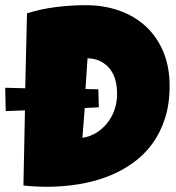

<svg xmlns="http://www.w3.org/2000/svg" viewBox="-34 -715 670 731"><path d="M62 -378.9 68.8 -664.1Q122.6 -681.2 179.4 -688.2Q236.3 -695.3 292.5 -695.3Q362.3 -695.3 420.9 -674.3Q479.5 -653.3 522 -613.8Q564.5 -574.2 588.1 -517.1Q611.8 -460 611.8 -387.7Q611.8 -319.3 594.2 -264.4Q576.7 -209.5 545.2 -166.7Q513.7 -124 470.2 -93.3Q426.8 -62.5 375 -42.7Q323.2 -22.9 264.6 -13.4Q206.1 -3.9 145 -3.9Q122.1 -3.9 100.1 -5.1Q78.1 -6.3 55.2 -8.8L61 -294.9L-12.2 -292L-14.2 -380.9ZM279.8 -190.4Q309.1 -194.8 333 -209.7Q356.9 -224.6 374.3 -246.3Q391.6 -268.1 401.1 -294.7Q410.6 -321.3 411.6 -349.6V-357.4Q411.6 -357.4 411.6 -357.4Q411.6 -357.4 411.6 -357.4Q411.6 -357.4 411.6 -357.4Q411.6 -357.4 411.6 -357.9Q411.6 -357.9 411.6 -357.9Q411.6 -357.9 411.6 -357.9Q411.6 -357.9 411.6 -357.9Q411.6 -357.9 411.6 -357.9Q411.6 -357.9 411.6 -358.4Q411.6 -358.4 411.6 -358.4V-360.4Q411.6 -384.8 405.8 -408.2Q399.9 -431.6 386 -450.4Q372.1 -469.2 350.6 -480.7Q329.1 -492.2 299.3 -493.2L291.5 -376L340.3 -375L342.3 -306.6L288.6 -303.7ZM411.6 -359.9Q411.6 -359.9 411.6 -359.9Q411.6 -359.9 411.6 -359.9Q411.6 -359.9 411.6 -359.9ZM411.6 -358.4Q411.6 -358.4 411.6 -358.4Q411.6 -358.4 411.6 -358.4Q411.6 -358.4 411.6 -358.4ZM411.6 -356.9Q411.6 -356.9 411.6 -356.9Q411.6 -356.9 411.6 -356.9Z"/></svg>

Font: Luckiest Guy
Style: Regular
Weight: 400
Designer: Astigmatic (AOETI)
Foundry: Astigmatic (AOETI)
Version: Version 1.000